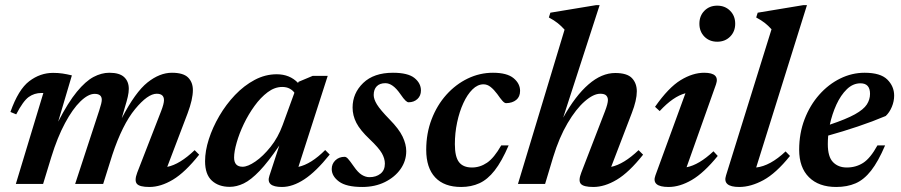

<svg xmlns="http://www.w3.org/2000/svg" viewBox="-20 -732 3584 764"><path d="M772.5 -116.5Q716.5 -46 668 -17Q619.5 12 574.5 12Q535.5 12 524.8 -0.5Q514 -13 526 -45L621 -289.5Q632.5 -319 632.5 -333.5Q632.5 -359 603.5 -359Q568 -359 517.5 -297.8Q467 -236.5 427 -116L390.5 0H279L375 -293Q385 -323 385 -335Q385 -358.5 356.5 -358.5Q331 -358.5 300 -328.5Q269 -298.5 238.8 -242.2Q208.5 -186 184 -106.5L151.5 0H43L152.5 -362H145Q116.5 -362 94.2 -346Q72 -330 44.5 -277L21.5 -286.5Q53 -376 96.5 -409Q140 -442 191 -442Q211.5 -442 228.5 -439.5Q245.5 -437 266 -432L211.5 -248Q251 -324.5 285.8 -366.8Q320.5 -409 352.2 -425.8Q384 -442.5 415 -442.5Q455.5 -442.5 474 -425.2Q492.5 -408 492.5 -378.5Q492.5 -364.5 488.5 -347Q484.5 -329.5 477.5 -307L464.5 -261.5Q518.5 -365.5 567 -404Q615.5 -442.5 664 -442.5Q709.5 -442.5 728.5 -423.5Q747.5 -404.5 747.5 -373.5Q747.5 -337 726.5 -281L645.5 -68Q695.5 -78 754.5 -134.5Z M1052 -32.5 1091.5 -153Q1047 -87.5 1012.8 -51.8Q978.5 -16 950 -2.2Q921.5 11.5 894 11.5Q850 11.5 823 -13.2Q796 -38 796 -90.5Q796 -131.5 811 -178.2Q826 -225 852.8 -270.8Q879.5 -316.5 915.2 -354Q951 -391.5 993.2 -414Q1035.5 -436.5 1081 -436.5Q1133 -436.5 1166 -402L1168 -406.5L1224 -430H1284L1167.5 -68Q1218 -79 1274 -135L1292 -117Q1237.5 -49 1191 -18.5Q1144.5 12 1102 12Q1037 12 1052 -32.5ZM911.5 -105Q911.5 -68.5 945.5 -68.5Q966 -68.5 996.5 -89.5Q1027 -110.5 1056.8 -147.8Q1086.5 -185 1104.5 -234L1151.5 -363Q1145 -372.5 1132.8 -379.2Q1120.5 -386 1103 -386Q1073 -386 1045 -365Q1017 -344 992.8 -310.5Q968.5 -277 950.2 -238.8Q932 -200.5 921.8 -164.8Q911.5 -129 911.5 -105Z M1351.5 -108Q1357.5 -108 1364.5 -100.5Q1371.5 -93 1388 -69.5Q1404.5 -45.5 1419.8 -36.2Q1435 -27 1450 -27Q1476.5 -27 1494 -40.8Q1511.5 -54.5 1511.5 -81Q1511.5 -101 1499.5 -122.2Q1487.5 -143.5 1450.5 -178.5Q1413 -214 1398 -243.2Q1383 -272.5 1383 -304Q1383 -361 1425.2 -401.8Q1467.5 -442.5 1543.5 -442.5Q1603 -442.5 1629 -421.8Q1655 -401 1655 -372Q1655 -351 1641 -338Q1627 -325 1605.5 -325Q1601 -325 1593.8 -331.5Q1586.5 -338 1572.5 -358.5Q1543 -401 1513.5 -401Q1491 -401 1479 -388.5Q1467 -376 1467 -354Q1467 -337.5 1480 -316.2Q1493 -295 1530 -257Q1567.5 -219 1582 -188.5Q1596.5 -158 1596.5 -130.5Q1596.5 -91.5 1573.8 -59.2Q1551 -27 1511.5 -7.5Q1472 12 1421.5 12Q1358 12 1329 -9.5Q1300 -31 1300 -59.5Q1300 -80 1314.5 -94Q1329 -108 1351.5 -108Z M1904 -396.5Q1880.5 -396.5 1860 -376.2Q1839.5 -356 1823.8 -321.8Q1808 -287.5 1799 -245Q1790 -202.5 1790 -158.5Q1790 -108 1806.5 -86.8Q1823 -65.5 1858 -65.5Q1890 -65.5 1918 -84.5Q1946 -103.5 1974.5 -153.5H2004Q1976.5 -89.5 1948.2 -53.5Q1920 -17.5 1887.5 -2.8Q1855 12 1815 12Q1747.5 12 1711.8 -26Q1676 -64 1676 -136Q1676 -201.5 1697.5 -257.5Q1719 -313.5 1756.2 -355Q1793.5 -396.5 1841.2 -419.5Q1889 -442.5 1941.5 -442.5Q1997.5 -442.5 2023.5 -421Q2049.5 -399.5 2049.5 -370.5Q2049.5 -347 2034.2 -334.5Q2019 -322 1994 -321.5Q1987.5 -321.5 1979.2 -330.8Q1971 -340 1958.5 -358Q1945.5 -375.5 1932.2 -386Q1919 -396.5 1904 -396.5Z M2181 -106.5 2149 0H2041L2226.5 -614Q2213 -629 2199.2 -640Q2185.5 -651 2164 -662.5L2170 -681.5L2351.5 -711.5H2366L2221 -264Q2269.5 -351 2321.8 -396.2Q2374 -441.5 2428 -441.5Q2475.5 -441.5 2494.8 -421Q2514 -400.5 2514 -368.5Q2514 -333.5 2494 -282L2412 -68Q2462 -78.5 2521 -134.5L2539 -116.5Q2483 -46 2434.5 -17Q2386 12 2341 12Q2302 12 2291.2 -0.5Q2280.5 -13 2293 -45L2387 -288.5Q2399 -319.5 2399 -334Q2399 -345 2392.2 -352Q2385.5 -359 2368.5 -359Q2341.5 -359 2306.8 -328.8Q2272 -298.5 2238.5 -241.8Q2205 -185 2181 -106.5Z M2763 -637.5Q2763 -669 2783 -689.2Q2803 -709.5 2834 -709.5Q2865 -709.5 2885.2 -689.2Q2905.5 -669 2905.5 -637.5Q2905.5 -606.5 2885.2 -586.2Q2865 -566 2834 -566Q2803 -566 2783 -586.2Q2763 -606.5 2763 -637.5ZM2588 -34 2707.5 -361Q2658.5 -348 2605 -290L2586.5 -307Q2640 -383.5 2688.2 -413Q2736.5 -442.5 2782 -442.5Q2845.5 -442.5 2829 -396L2712 -66.5Q2761.5 -76 2819 -130L2836 -111.5Q2781 -44 2733 -16Q2685 12 2640.5 12Q2571 12 2588 -34Z M3050 -615.5Q3037 -630 3023.2 -640.8Q3009.5 -651.5 2989 -662.5L2995 -681.5L3176 -711.5H3191L2989 -65.5Q3044.5 -71.5 3106 -129.5L3123.5 -111.5Q3068 -42.5 3017.8 -15.2Q2967.5 12 2921.5 12Q2854 12 2869 -34Z M3502 -153.5Q3474.5 -89 3446.2 -53Q3418 -17 3384.5 -2.5Q3351 12 3307.5 12Q3238 12 3199 -26.8Q3160 -65.5 3160 -136Q3160 -201.5 3181.5 -257.5Q3203 -313.5 3239.8 -355Q3276.5 -396.5 3323.2 -419.5Q3370 -442.5 3420.5 -442.5Q3483.5 -442.5 3510.8 -415.5Q3538 -388.5 3538 -351.5Q3538 -329 3528.8 -306.8Q3519.5 -284.5 3504.5 -270.5Q3452.5 -248.5 3393.8 -228.8Q3335 -209 3275.5 -192.5Q3274 -175 3274 -158.5Q3274 -108 3294.8 -86.8Q3315.5 -65.5 3349.5 -65.5Q3386 -65.5 3414.8 -84Q3443.5 -102.5 3471.5 -153.5ZM3404 -400.5Q3374 -400.5 3349.8 -377Q3325.5 -353.5 3308.2 -315.8Q3291 -278 3282 -236Q3347.5 -258 3382 -277.2Q3416.5 -296.5 3429.2 -316.2Q3442 -336 3442 -358.5Q3442 -400.5 3404 -400.5Z"/></svg>

Font: Newsreader Text SemiBold
Style: Italic
Weight: 600
Italic angle: -17°
Designer: Hugues Gentile
Foundry: Production Type
Version: Version 1.001